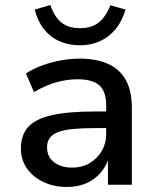

<svg xmlns="http://www.w3.org/2000/svg" viewBox="-20 -734 625 763"><path d="M246 9Q194 9 152 -11Q110 -31 86.5 -65.5Q63 -100 63 -143Q63 -198 92.5 -230Q122 -262 187 -276.5Q252 -291 359 -291H417V-225H362Q308 -225 271 -221.5Q234 -218 211 -209Q188 -200 177.5 -185.5Q167 -171 167 -149Q167 -111 194.5 -89.5Q222 -68 267 -68Q306 -68 336 -85.5Q366 -103 384 -133.5Q402 -164 402 -202V-315Q402 -371 374.5 -395Q347 -419 289 -419Q246 -419 203.5 -407Q161 -395 115 -368L83 -442Q112 -461 147.5 -474Q183 -487 221.5 -494Q260 -501 297 -501Q364 -501 410 -480Q456 -459 480 -416Q504 -373 504 -304V0H409V-107H413Q402 -73 379 -46.5Q356 -20 322.5 -5.5Q289 9 246 9ZM297 -554Q252 -554 215.5 -570.5Q179 -587 154 -619Q129 -651 118 -696L180 -714Q196 -667 224 -644.5Q252 -622 298 -622Q343 -622 371 -643.5Q399 -665 419 -713L479 -696Q464 -647 437.5 -616Q411 -585 375.5 -569.5Q340 -554 297 -554Z"/></svg>

Font: NunitoSans_10ptSemiBold
Style: Regular
Weight: 600
Designer: Vernon Adams
Foundry: Vernon Adams
Version: Version 3.101;gftools[0.9.27]